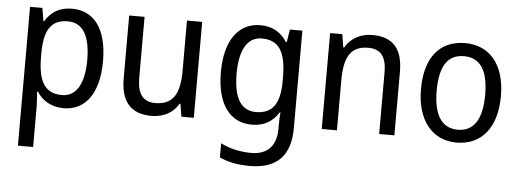

<svg xmlns="http://www.w3.org/2000/svg" viewBox="-51 -687 2883 1069"><g transform="rotate(5 1391.0 -153.0)"><path d="M312 -546C239 -546 194 -514 163 -463H159L147 -536H78V240H163V13C163 -11 160 -45 158 -69H163C192 -24 241 10 313 10C433 10 509 -88 509 -269C509 -454 433 -546 312 -546ZM295 -474C382 -474 421 -398 421 -269C421 -142 381 -62 297 -62C198 -62 163 -132 163 -268V-286C164 -413 201 -474 295 -474Z M1040 -536H955V-255C955 -129 920 -63 818 -63C750 -63 718 -106 718 -195V-536H632V-186C632 -56 687 10 804 10C866 10 924 -16 954 -71H959L971 0H1040Z M1365 -546C1242 -546 1168 -443 1168 -267C1168 -89 1241 10 1365 10C1431 10 1480 -17 1514 -72H1518C1516 -53 1515 -18 1515 0V19C1515 117 1464 167 1376 167C1312 167 1253 153 1204 128V207C1251 229 1306 240 1373 240C1529 240 1600 159 1600 8V-536H1530L1519 -465H1514C1478 -521 1428 -546 1365 -546ZM1379 -473C1473 -473 1515 -413 1515 -268V-246C1515 -119 1473 -62 1381 -62C1298 -62 1256 -130 1256 -266C1256 -399 1299 -473 1379 -473Z M1990 -546C1929 -546 1871 -518 1840 -463H1835L1823 -536H1755V0H1840V-278C1840 -408 1874 -473 1975 -473C2045 -473 2076 -430 2076 -345V0H2161V-355C2161 -487 2103 -546 1990 -546Z M2733 -269C2733 -448 2644 -546 2510 -546C2367 -546 2286 -446 2286 -269C2286 -95 2374 10 2508 10C2650 10 2733 -95 2733 -269ZM2374 -269C2374 -400 2415 -473 2509 -473C2603 -473 2645 -400 2645 -269C2645 -138 2603 -62 2510 -62C2416 -62 2374 -138 2374 -269Z"/></g></svg>

Font: Noto Sans Arabic UI SmCn
Style: Regular
Weight: 400
Width: 4
Designer: Monotype Design Team, Nadine Chahine and Nizar Qandah
Foundry: Monotype Imaging Inc.
Version: Version 2.010